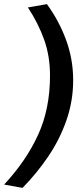

<svg xmlns="http://www.w3.org/2000/svg" viewBox="-41 -763 389 929"><path d="M313 -375Q313 -274 280.5 -181Q248 -88 192.5 -6Q137 76 68 146L-21 130Q86 15 143.5 -111Q201 -237 201 -397Q201 -491 173 -570Q145 -649 94 -727L186 -743Q245 -662 279 -569Q313 -476 313 -375Z"/></svg>

Font: Rosario
Style: Italic
Weight: 400
Italic angle: -8.05°
Designer: Hector Gatti
Foundry: Omnibus Type
Version: Version 1.201